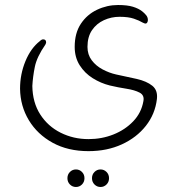

<svg xmlns="http://www.w3.org/2000/svg" viewBox="-20 -388 703 766"><path d="M333 215Q251 215 190 181.5Q129 148 95 91.5Q61 35 60 -34Q60 -92 81.5 -144Q103 -196 139 -224Q146 -231 152 -231Q164 -231 164 -219Q164 -216 161 -210Q127 -161 119 -121.5Q111 -82 109 -45Q110 21 140.5 68.5Q171 116 222 141.5Q273 167 333 167Q386 167 432.5 148.5Q479 130 511.5 96Q544 62 552 16Q557 -8 537 -18.5Q517 -29 484.5 -34Q452 -39 418 -47Q382 -56 350 -76Q318 -96 298 -127.5Q278 -159 278 -201Q278 -256 302.5 -293Q327 -330 367 -349Q407 -368 451 -368Q488 -368 510.5 -361Q533 -354 547 -343Q556 -336 563 -327.5Q570 -319 570 -308Q570 -303 567.5 -298.5Q565 -294 560 -294Q557 -294 549 -298Q536 -306 514 -313.5Q492 -321 457 -321Q424 -321 394.5 -307.5Q365 -294 347 -267.5Q329 -241 329 -201Q329 -170 346 -147.5Q363 -125 389.5 -111Q416 -97 443 -91Q487 -82 526 -73Q565 -64 587.5 -46Q610 -28 606 7Q599 67 562 114Q525 161 466 188Q407 215 333 215ZM283 288Q297 288 307 298Q317 308 317 323Q317 338 307 348Q297 358 283 358Q269 358 259 348Q249 338 249 323Q249 308 259 298Q269 288 283 288ZM381 288Q395 288 405 298Q415 308 415 323Q415 338 405 348Q395 358 381 358Q367 358 357 348Q347 338 347 323Q347 308 357 298Q367 288 381 288Z"/></svg>

Font: Zain Light
Style: Regular
Weight: 300
Designer: Zain,Boutros
Foundry: Mobile Telecommunications Company (Zain), 2024
Version: Version 1.51; ttfautohint (v1.8.4)